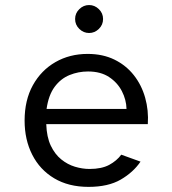

<svg xmlns="http://www.w3.org/2000/svg" viewBox="-20 -718 672 750"><path d="M325.8 12Q247.7 12 191.7 -21.5Q135.6 -55 105.9 -113.7Q76.1 -172.3 76.1 -247Q76.1 -326.7 108.4 -385.1Q140.8 -443.4 196.5 -475.4Q252.3 -507.4 322.4 -507.4Q381.5 -507.4 427.1 -485.1Q472.6 -462.7 502.8 -424.3Q533 -386 547 -336.5Q561 -286.9 557.4 -233H160.7Q162.4 -182.7 178.3 -149.2Q194.2 -115.7 219 -95.6Q243.8 -75.4 272.9 -66.7Q301.9 -58 329.7 -58Q376.8 -58 406.5 -73.9Q436.1 -89.9 453.7 -113.8L528.9 -86.6Q500.5 -44.8 451.5 -16.4Q402.4 12 325.8 12ZM161.9 -292.4H474.2Q473.4 -328.4 456.1 -361.9Q438.9 -395.4 406 -417.1Q373.1 -438.8 323.8 -438.8Q286 -438.8 251.6 -424.8Q217.2 -410.8 193.4 -378.7Q169.6 -346.6 161.9 -292.4ZM328 -589.1Q306.1 -589.1 289.8 -605.1Q273.4 -621 273.4 -643.7Q273.4 -666.4 289.8 -682.3Q306.1 -698.3 328 -698.3Q349.8 -698.3 366.2 -682.3Q382.6 -666.4 382.6 -643.7Q382.6 -621 366.2 -605.1Q349.8 -589.1 328 -589.1Z"/></svg>

Font: Atkinson Hyperlegible Mono ExtraLight
Style: Regular
Weight: 200
Monospace: yes
Designer: Elliott Scott, Megan Eiswerth, Linus Boman, Theodore Petrosky, Letters from Sweden
Foundry: Applied Design Works, Letters from Sweden
Version: Version 2.001